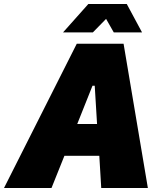

<svg xmlns="http://www.w3.org/2000/svg" viewBox="-64 -945 818 965"><path d="M469.2 -850.1 402.8 -782.2H252.9L379.9 -924.8H573.2L649.9 -782.2H507.8ZM444.8 0 435.1 -162.1H259.8L194.8 0H-43.9L321.8 -725.1H557.1L679.2 0ZM324.2 -321.8H423.8L412.1 -514.2H400.9Z"/></svg>

Font: Stilu Bold
Style: Italic
Weight: 700
Italic angle: -10°
Designer: Genilson Lima Santos
Foundry: Genilson Lima Santos
Version: Version 1.200;PS 001.200;hotconv 1.0.88;makeotf.lib2.5.64775